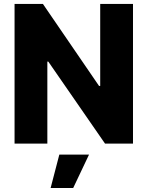

<svg xmlns="http://www.w3.org/2000/svg" viewBox="-20 -727 747 972"><path d="M653.3 0H511.7L224.6 -415H219.7V0H53.7V-707H197.3L481.4 -292H487.3V-707H653.3ZM280.3 55.7H430.7L350.6 224.6H236.3Z"/></svg>

Font: Pretendard Std ExtraBold
Style: Regular
Weight: 800
Designer: Base glyphs from Inter by Rasmus Andersson; Hangeul glyphs from Noto Sans CJK(Source Han Sans) by Jang Soo-young and Kan
Foundry: Kil Hyung-jin
Version: Version 1.309